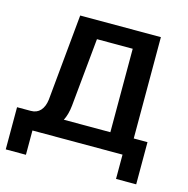

<svg xmlns="http://www.w3.org/2000/svg" viewBox="-95 -612 792 809"><g transform="rotate(15 301.0 -207.0)"><path d="M509 -78H569V106H481V0H88V106H0V-78H60Q86 -78 101.5 -95Q117 -112 121 -143L157 -520H509ZM407 -78V-442H251L222 -144Q218 -105 204 -78Z"/></g></svg>

Font: Non Bureau
Style: Regular
Weight: 400
Designer: Jona Saucedo
Foundry: Non Foundry
Version: Version 1.000; ttfautohint (v1.8.4)